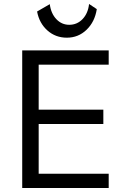

<svg xmlns="http://www.w3.org/2000/svg" viewBox="-20 -948 624 968"><path d="M317 -758Q260 -758 219 -794.5Q178 -831 167 -890L231 -927Q237 -880 264 -851.5Q291 -823 329 -823Q369 -823 396.5 -852Q424 -881 429 -928L468 -902Q458 -838 416.5 -798Q375 -758 317 -758ZM92 0V-694H528V-622H175V-395H501V-323H175V-72H528V0Z"/></svg>

Font: Cantarell
Style: Regular
Weight: 400
Designer: Dave Crossland, Nikolaus Waxweiler, Florian Fecher, Jacques Le Bailly, Eben Sorkin, Alexei Vanyashin, Alexios Zavras, Em
Version: Version 0.303